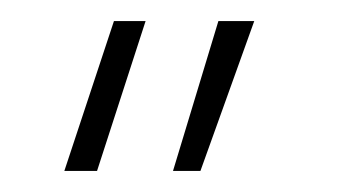

<svg xmlns="http://www.w3.org/2000/svg" viewBox="-20 -505 330 182"><path d="M41 -343 88 -485H118L72 -343ZM144 -343 187 -485H221L170 -343Z"/></svg>

Font: Genos Thin Light
Style: Italic
Weight: 300
Italic angle: -8°
Version: Version 1.010